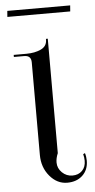

<svg xmlns="http://www.w3.org/2000/svg" viewBox="-54 -767 400 811"><g transform="rotate(-5 146.5 -361.5)"><path d="M273.4 -709H6.8L8.8 -734.4H275.4ZM92.8 -116.2V-508.8Q92.8 -538.1 63.5 -538.1H19.5V-546.9H73.2Q109.4 -546.9 135.3 -559.1Q161.1 -571.3 161.1 -598.6V-602.5H168.9V-519.5V-117.2Q160.2 -96.7 160.2 -78.1Q160.2 -53.7 178.7 -35.6Q197.3 -17.6 222.7 -17.6Q248 -17.6 263.7 -33.2Q279.3 -48.8 279.3 -75.2Q279.3 -89.8 275.4 -103.5L283.2 -107.4Q288.1 -91.8 288.1 -75.2Q288.1 -36.1 263.2 -12.7Q238.3 10.7 198.2 10.7Q155.3 10.7 124 -26.4Q92.8 -63.5 92.8 -116.2Z"/></g></svg>

Font: FoglihtenNo07
Style: Regular
Weight: 500
Designer: gluk (gluksza@wp.pl)
Foundry: gluk (gluksza@wp.pl)
Version: Version 0.871